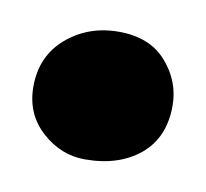

<svg xmlns="http://www.w3.org/2000/svg" viewBox="-36 -482 258 240"><g transform="rotate(10 93.0 -362.0)"><path d="M84 -280Q53.5 -280 29.2 -302Q5 -324 5 -358.5Q5 -397.5 32.5 -421Q60 -444.5 98.5 -444.5Q138 -444.5 159.2 -420.2Q180.5 -396 180.5 -365Q180.5 -324.5 153.8 -302.2Q127 -280 84 -280Z"/></g></svg>

Font: Merriweather 96pt Black
Style: Regular
Weight: 900
Version: Version 2.100